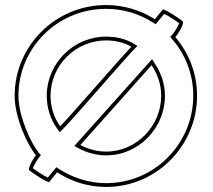

<svg xmlns="http://www.w3.org/2000/svg" viewBox="-20 -732 843 760"><path d="M38 -353C38 -265 90 -156 122 -118C117 -112 88 -66 96 -58C104 -50 170 -6 175 -12L206 -50C261 -14 328 8 400 8C600 8 760 -156 760 -353C760 -441 728 -522 674 -585C680 -591 712 -638 703 -648C696 -655 630 -699 624 -694L593 -656C538 -691 471 -712 400 -712C199 -712 38 -550 38 -353ZM53 -353C53 -542 207 -697 400 -697C468 -697 532 -677 585 -643L596 -636L630 -677C647 -669 678 -649 689 -640C685 -626 666 -599 663 -596L654 -586L663 -575C715 -515 745 -437 745 -353C745 -164 592 -7 400 -7C331 -7 267 -29 214 -63L203 -70L169 -29C152 -37 122 -57 110 -66C114 -79 132 -106 134 -108L142 -118L133 -128C104 -163 53 -270 53 -353ZM165 -353C165 -305 180 -260 206 -223L216 -209L229 -221C270 -262 472 -497 511 -537L524 -550L508 -560C476 -579 438 -587 400 -587C270 -587 165 -480 165 -353ZM180 -353C180 -472 278 -572 400 -572C436 -572 471 -564 500 -547C460 -506 258 -272 218 -232C194 -266 180 -308 180 -353ZM274 -154 291 -145C323 -128 360 -117 400 -117C530 -117 633 -226 633 -353C633 -401 617 -444 592 -482L582 -498ZM298 -158 580 -474C604 -438 618 -398 618 -353C618 -234 521 -132 400 -132C363 -132 328 -142 298 -158Z"/></svg>

Font: Ampere
Style: OuLn
Weight: 400
Version: Version 1